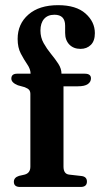

<svg xmlns="http://www.w3.org/2000/svg" viewBox="-20 -742 396 762"><path d="M232 -81Q232 -51.5 254.5 -49L303 -43.5Q325 -41 325 -21.5Q325 0 300 0H59.5Q35 0 35 -20.5Q35 -37.5 55.5 -44L77.5 -49Q100.5 -55 100.5 -80.5V-369Q100.5 -379 95.8 -385Q91 -391 78 -396L51 -403.5Q25 -414 25 -430Q25 -449.5 48 -449.5H101.5Q101 -468 88.2 -486.5Q75.5 -505 62.8 -529Q50 -553 50 -587.5Q50 -647 92.8 -684.2Q135.5 -721.5 210.5 -721.5Q282 -721.5 319.2 -688.5Q356.5 -655.5 356.5 -610.5Q356.5 -579.5 340.5 -563.8Q324.5 -548 299.5 -548Q272 -548 255.2 -565.2Q238.5 -582.5 238.5 -611.5V-640Q238.5 -683.5 196 -683.5Q169.5 -683.5 155 -667Q140.5 -650.5 140.5 -620.5Q140.5 -593.5 153.2 -570.8Q166 -548 182.5 -528Q199 -508 211.5 -488.8Q224 -469.5 224 -449.5H316.5Q341 -449.5 341 -431Q341 -417 328.5 -408.2Q316 -399.5 289 -399.5H232Z"/></svg>

Font: Fraunces 72pt Soft SemiBold
Style: Regular
Weight: 600
Version: Version 1.000;[b76b70a41]